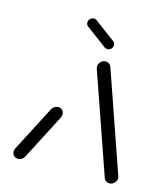

<svg xmlns="http://www.w3.org/2000/svg" viewBox="-105 -771 742 852"><g transform="rotate(15 266.5 -344.5)"><path d="M56.7 0Q45.2 0 37.4 -7.8Q29.6 -15.6 29.6 -27Q29.6 -34.4 33.3 -41.9L141.9 -251.5Q146.3 -259.3 153.9 -263.9Q161.5 -268.5 170.4 -268.5Q181.9 -268.5 189.4 -260.7Q197 -253 197 -241.5Q197 -234.1 193.3 -226.7L84.8 -17Q80.4 -9.3 72.8 -4.6Q65.2 0 56.7 0ZM508.5 -33Q508.5 -19.6 498.9 -9.8Q489.3 0 476.3 0Q467.4 0 460.7 -4.6Q454.1 -9.3 451.1 -17L291.1 -476.7Q289.3 -481.5 289.3 -486.7Q289.3 -499.6 298.9 -509.1Q308.5 -518.5 321.1 -518.5Q330 -518.5 336.9 -513.9Q343.7 -509.3 346.7 -501.5L506.3 -41.9Q508.5 -38.1 508.5 -33ZM197.4 -664.1Q197.4 -674.4 204.6 -681.7Q211.9 -688.9 221.9 -688.9Q229.3 -688.9 234.4 -684.8L330 -613.7Q338.9 -606.7 337.4 -595.6Q337 -586.3 330 -579.6Q323 -573 313.3 -573Q305.9 -573 300.7 -577L205.2 -648.1Q197.4 -654.1 197.4 -664.1Z"/></g></svg>

Font: 26F Galaxy Sans Medium
Style: Italic
Weight: 500
Italic angle: -5°
Designer: C₂₉H₂₅N₃O₅
Version: Version 1.200